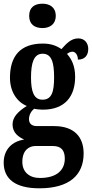

<svg xmlns="http://www.w3.org/2000/svg" viewBox="-21 -784 499 1040"><path d="M209 -632C248 -632 281 -652 281 -698C281 -745 248 -764 209 -764C167 -764 137 -745 137 -698C137 -652 167 -632 209 -632ZM192 236C355 236 432 164 432 47C432 -41 382 -101 272 -101H179C154 -101 136 -112 136 -139C136 -164 151 -185 164 -195C174 -192 199 -190 211 -190C332 -190 386 -263 386 -368C386 -428 366 -465 342 -492C350 -498 359 -504 372 -504C385 -504 401 -489 401 -461C442 -461 457 -488 457 -519C457 -550 438 -576 403 -576C361 -576 335 -543 312 -518C284 -537 254 -548 211 -548C89 -548 33 -480 33 -363C33 -287 71 -232 124 -210C80 -182 47 -152 47 -110C47 -64 80 -42 110 -28C46 -19 -1 25 -1 97C-1 186 63 236 192 236ZM209 -244C162 -244 147 -289 147 -364C147 -443 162 -493 210 -493C259 -493 272 -445 272 -365C272 -288 260 -244 209 -244ZM195 180C137 180 100 147 100 93C100 27 139 7 170 7H266C309 7 330 29 330 75C330 137 287 180 195 180Z"/></svg>

Font: Noto Serif Bengali ExtraCondensed
Style: Regular
Weight: 400
Width: 2
Designer: Juan Bruce, Universal Thirst, Indian Type Foundry and the Monotype Design Team.
Foundry: Monotype Imaging Inc.
Version: Version 2.003